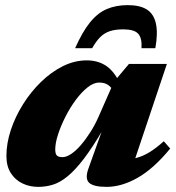

<svg xmlns="http://www.w3.org/2000/svg" viewBox="-20 -714 688 749"><path d="M325.5 -58 380.5 -211.5H383.5Q341 -139 306.8 -94.2Q272.5 -49.5 243.2 -25.8Q214 -2 186.2 6.5Q158.5 15 129 15Q95.5 15 67.5 1.5Q39.5 -12 22.2 -38.8Q5 -65.5 5 -106Q5 -154.5 22.2 -206.8Q39.5 -259 69.8 -307.2Q100 -355.5 139.8 -394.2Q179.5 -433 225.2 -455.8Q271 -478.5 318.5 -478.5Q363.5 -478.5 396 -455.8Q428.5 -433 452 -380.5L427.5 -345.5Q419.5 -368.5 405 -380.2Q390.5 -392 367 -392Q345.5 -392 322 -373.5Q298.5 -355 276 -324.8Q253.5 -294.5 235.5 -259Q217.5 -223.5 206.5 -189.8Q195.5 -156 195.5 -131Q195.5 -114 201.8 -107.5Q208 -101 224 -101Q239.5 -101 258.2 -113.8Q277 -126.5 296.2 -149Q315.5 -171.5 333.8 -200.5Q352 -229.5 366 -262L424.5 -395L483 -464.5H631L487.5 -36.5L455.5 -90Q485.5 -91 511.5 -97.8Q537.5 -104.5 563.2 -120.2Q589 -136 619 -163L644 -134.5Q579.5 -56 517 -20.5Q454.5 15 396 15Q344.5 15 327.5 -1.2Q310.5 -17.5 325.5 -58ZM460.5 -599.5Q429.5 -599.5 408 -592.2Q386.5 -585 370.5 -568.8Q354.5 -552.5 339.5 -526H273Q301.5 -590 331 -626.5Q360.5 -663 396.2 -678.5Q432 -694 478.5 -694Q526 -694 553 -676.8Q580 -659.5 588.2 -622.2Q596.5 -585 586 -526H532Q534.5 -565.5 519 -582.5Q503.5 -599.5 460.5 -599.5Z"/></svg>

Font: Newsreader ExtraBold
Style: Italic
Weight: 800
Italic angle: -17°
Designer: Hugues Gentile
Foundry: Production Type
Version: Version 1.003